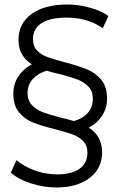

<svg xmlns="http://www.w3.org/2000/svg" viewBox="-20 -725 530 850"><path d="M373 -160Q432 -123 432 -50Q432 21 376.5 63Q321 105 230 105Q173 105 116 86.5Q59 68 28 39L53 -16Q84 11 132.5 29Q181 47 232 47Q296 47 331.5 22.5Q367 -2 367 -49Q367 -81 348 -100.5Q329 -120 301 -130Q273 -140 223 -153Q163 -168 126.5 -182.5Q90 -197 64.5 -227.5Q39 -258 39 -310Q39 -353 61 -386.5Q83 -420 121 -440Q93 -458 77.5 -484Q62 -510 62 -549Q62 -621 119.5 -663Q177 -705 279 -705Q327 -705 378 -691Q429 -677 460 -654L435 -600Q369 -647 274 -647Q202 -647 164 -622.5Q126 -598 126 -551Q126 -520 144.5 -501Q163 -482 191 -472Q219 -462 268 -449Q328 -433 365 -418Q402 -403 428 -372Q454 -341 454 -288Q454 -246 432 -212.5Q410 -179 373 -160ZM391 -288Q391 -321 371.5 -341.5Q352 -362 323.5 -373Q295 -384 244 -397Q211 -404 187 -412Q149 -401 125.5 -375.5Q102 -350 102 -313Q102 -280 121.5 -259.5Q141 -239 170 -228Q199 -217 250 -204Q278 -198 307 -189Q345 -199 368 -224.5Q391 -250 391 -288Z"/></svg>

Font: Idrija
Style: Regular
Weight: 400
Designer: Julieta Ulanovsky
Foundry: Julieta Ulanovsky
Version: Version 7.200